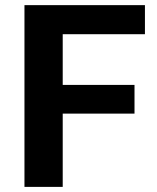

<svg xmlns="http://www.w3.org/2000/svg" viewBox="-20 -731 613 751"><path d="M75.7 0V-710.9H546.9V-597.2H225.3V-398.9H506.1V-286.6H225.3V0Z"/></svg>

Font: RobotoFlex
Style: Regular
Weight: 400
Designer: Berlow after Robertson
Foundry: Google
Version: Version 2.136